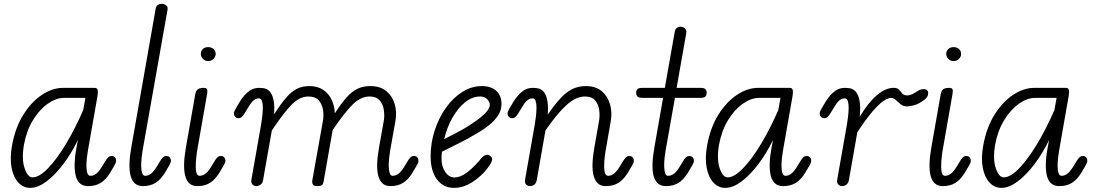

<svg xmlns="http://www.w3.org/2000/svg" viewBox="-20 -948 5580 978"><path d="M133.5 9Q99.5 9 74.2 -17.2Q49 -43.5 39.2 -92.2Q29.5 -141 41.5 -208Q58 -298.5 99 -364Q140 -429.5 193.8 -465Q247.5 -500.5 302 -500.5H462.5Q475 -500.5 477.5 -489.2Q480 -478 476.5 -458.5L428 -182Q425 -165.5 422.5 -143.5Q420 -121.5 420.2 -100.8Q420.5 -80 425 -66.2Q429.5 -52.5 440.5 -52.5Q457.5 -52.5 472.2 -65Q487 -77.5 504 -106.5L512.5 -120.5Q523 -138.5 530.8 -146Q538.5 -153.5 548.5 -153.5Q558.5 -153.5 565 -147Q571.5 -140.5 571.5 -127.5Q571.5 -120 562.2 -104Q553 -88 541 -68Q519.5 -33 493 -16.5Q466.5 0 429 0Q379 0 365.8 -52.5Q352.5 -105 370 -198.5L377 -235Q343.5 -166 301.5 -110.8Q259.5 -55.5 216 -23.2Q172.5 9 133.5 9ZM145.5 -44.5Q179.5 -44.5 223.8 -90Q268 -135.5 315 -213.2Q362 -291 404 -387.5L415 -449.5H307Q266 -449.5 223.8 -420Q181.5 -390.5 148.5 -337Q115.5 -283.5 102 -211Q89.5 -136.5 105.5 -90.5Q121.5 -44.5 145.5 -44.5Z M708 0Q683 0 667.5 -13.5Q652 -27 645.2 -52.5Q638.5 -78 639.5 -114.8Q640.5 -151.5 649 -198.5L773 -904Q775.5 -918 784.2 -923.2Q793 -928.5 803.5 -928.5Q816.5 -928.5 826.2 -921Q836 -913.5 833.5 -899.5L706.5 -182Q703.5 -165.5 701.2 -143.5Q699 -121.5 699.2 -100.8Q699.5 -80 704 -66.2Q708.5 -52.5 719 -52.5Q736.5 -52.5 751.2 -65Q766 -77.5 783 -106.5L791.5 -120.5Q801.5 -138.5 809.5 -146Q817.5 -153.5 827.5 -153.5Q837.5 -153.5 844 -147Q850.5 -140.5 850.5 -127.5Q850.5 -120 841 -104Q831.5 -88 820 -68Q798.5 -33 772 -16.5Q745.5 0 708 0Z M1040.5 -637Q1024.5 -637 1013.8 -647.8Q1003 -658.5 1003 -673.5Q1003 -688 1013 -698Q1023 -708 1040.5 -708Q1056 -708 1067.2 -698.8Q1078.5 -689.5 1078.5 -673.5Q1078.5 -658.5 1067.5 -647.8Q1056.5 -637 1040.5 -637ZM985.5 0Q961 0 945.8 -13Q930.5 -26 923.8 -51Q917 -76 917.8 -112Q918.5 -148 926.5 -194L974.5 -467Q976.5 -479 981.2 -486.5Q986 -494 994.8 -497.2Q1003.5 -500.5 1016.5 -500.5Q1031 -500.5 1034.5 -493.8Q1038 -487 1035 -470L983.5 -176Q980 -153 977.8 -124Q975.5 -95 979.2 -73.8Q983 -52.5 996.5 -52.5Q1014 -52.5 1028.8 -65Q1043.5 -77.5 1060.5 -106.5L1069 -120.5Q1079 -138.5 1087 -146Q1095 -153.5 1105 -153.5Q1115 -153.5 1121.5 -147Q1128 -140.5 1128 -127.5Q1128 -120 1118.5 -104Q1109 -88 1097.5 -68Q1076 -33 1049.5 -16.5Q1023 0 985.5 0Z M1285 0Q1274 0 1266 -8.2Q1258 -16.5 1260.5 -32.5L1310.5 -316.5Q1313.5 -333.5 1316 -355.8Q1318.5 -378 1318.8 -398.8Q1319 -419.5 1314.5 -433.2Q1310 -447 1299.5 -447Q1282.5 -447 1269.2 -434.5Q1256 -422 1239.5 -393L1231 -379Q1220.5 -361 1212.8 -353.5Q1205 -346 1195 -346Q1185 -346 1178.2 -352.5Q1171.5 -359 1171.5 -371.5Q1171.5 -379 1181 -395.2Q1190.5 -411.5 1202.5 -431.5Q1224.5 -467 1251.8 -486Q1279 -505 1321.5 -499Q1344.5 -495.5 1357.2 -478Q1370 -460.5 1374.5 -432Q1379 -403.5 1376 -366Q1410 -418 1436.8 -449.5Q1463.5 -481 1491.5 -495.2Q1519.5 -509.5 1555.5 -509.5Q1598 -509.5 1626.5 -490.2Q1655 -471 1669.8 -439.2Q1684.5 -407.5 1685.5 -370.5Q1717.5 -420.5 1744.5 -451Q1771.5 -481.5 1800.2 -495.5Q1829 -509.5 1866 -509.5Q1916.5 -509.5 1947.8 -483.8Q1979 -458 1990.8 -417Q2002.5 -376 1994 -330.5L1967.5 -182Q1964.5 -165.5 1962.2 -143.5Q1960 -121.5 1960.2 -100.8Q1960.5 -80 1965 -66.2Q1969.5 -52.5 1980 -52.5Q1997.5 -52.5 2012.2 -65Q2027 -77.5 2044 -106.5L2052.5 -120.5Q2062.5 -138.5 2070.5 -146Q2078.5 -153.5 2088.5 -153.5Q2098.5 -153.5 2105 -147Q2111.5 -140.5 2111.5 -127.5Q2111.5 -120 2102 -104Q2092.5 -88 2081 -68Q2059.5 -33 2033 -16.5Q2006.5 0 1969 0Q1944 0 1928.8 -13.5Q1913.5 -27 1906.8 -52.5Q1900 -78 1901.2 -114.8Q1902.5 -151.5 1911 -198.5L1935 -333Q1939.5 -359 1935.2 -387.8Q1931 -416.5 1914 -436.5Q1897 -456.5 1862 -456.5Q1817.5 -456.5 1775.5 -414.8Q1733.5 -373 1674.5 -285.5L1628.5 -24.5Q1628 -18.5 1623.5 -9.2Q1619 0 1595.5 0Q1577 0 1573 -9.2Q1569 -18.5 1570.5 -27.5L1625 -333Q1629.5 -359 1625.5 -387.5Q1621.5 -416 1604 -436.2Q1586.5 -456.5 1551 -456.5Q1506 -456.5 1464.8 -414.2Q1423.5 -372 1364.5 -283L1320.5 -33Q1318 -16 1308 -8Q1298 0 1285 0Z M2293.5 9Q2237.5 9 2205.5 -34.5Q2173.5 -78 2173.5 -151Q2173.5 -221 2194.8 -285.5Q2216 -350 2252.5 -400.5Q2289 -451 2335.8 -480.2Q2382.5 -509.5 2434 -509.5Q2481 -509.5 2507.8 -485.5Q2534.5 -461.5 2534.5 -418.5Q2534.5 -387 2517.5 -360.8Q2500.5 -334.5 2474.5 -313.2Q2448.5 -292 2420.8 -275.5Q2393 -259 2371 -246.5Q2341.5 -230 2300.2 -209.8Q2259 -189.5 2231 -175Q2230 -166 2229.5 -156.8Q2229 -147.5 2229 -138Q2229 -100 2248 -72Q2267 -44 2295 -44Q2324.5 -44 2357.2 -68.5Q2390 -93 2420.5 -128.5Q2440 -154 2453.2 -158Q2466.5 -162 2476 -154.5Q2483 -150 2485.8 -143.2Q2488.5 -136.5 2484.2 -124.8Q2480 -113 2465 -93.5Q2431.5 -49 2385.2 -20Q2339 9 2293.5 9ZM2242.5 -239Q2264 -250.5 2289.5 -263.5Q2315 -276.5 2337.5 -289Q2373 -310 2404.5 -332.2Q2436 -354.5 2455.5 -375.5Q2475 -396.5 2475 -414Q2475 -428 2462 -442.2Q2449 -456.5 2425.5 -456.5Q2385 -456.5 2348.2 -426.5Q2311.5 -396.5 2283.8 -347Q2256 -297.5 2242.5 -239Z M2679 0Q2668 0 2660 -8.2Q2652 -16.5 2654.5 -32.5L2704.5 -316.5Q2707.5 -333.5 2710 -355.8Q2712.5 -378 2712.8 -398.8Q2713 -419.5 2708.5 -433.2Q2704 -447 2693.5 -447Q2676.5 -447 2663.2 -434.5Q2650 -422 2633.5 -393L2625 -379Q2614.5 -361 2606.8 -353.5Q2599 -346 2589 -346Q2579 -346 2572.2 -352.5Q2565.5 -359 2565.5 -371.5Q2565.5 -379 2575 -395.2Q2584.5 -411.5 2596.5 -431.5Q2618.5 -467 2645.8 -486Q2673 -505 2715.5 -499Q2738.5 -495.5 2751.5 -477.8Q2764.5 -460 2768.8 -430.8Q2773 -401.5 2770 -363.5Q2822 -441.5 2865.2 -475.5Q2908.5 -509.5 2964 -509.5Q3014 -509.5 3044.8 -483.8Q3075.5 -458 3087.2 -417Q3099 -376 3091 -330.5L3064.5 -178Q3060.5 -155.5 3058.2 -126Q3056 -96.5 3059.8 -74.5Q3063.5 -52.5 3077.5 -52.5Q3094.5 -52.5 3109.2 -65Q3124 -77.5 3141 -106.5L3149.5 -120.5Q3160 -138.5 3167.8 -146Q3175.5 -153.5 3185.5 -153.5Q3195.5 -153.5 3202 -147Q3208.5 -140.5 3208.5 -127.5Q3208.5 -120 3199.2 -104Q3190 -88 3178 -68Q3156.5 -33 3130 -16.5Q3103.5 0 3066 0Q3041 0 3025.8 -13.5Q3010.5 -27 3003.8 -52.8Q2997 -78.5 2998.2 -115.5Q2999.5 -152.5 3008 -199.5L3031.5 -333Q3036 -359 3032.2 -387.5Q3028.5 -416 3011.8 -436.2Q2995 -456.5 2959.5 -456.5Q2914.5 -456.5 2867 -414.2Q2819.5 -372 2758.5 -283.5L2714.5 -33Q2712 -16 2702 -8Q2692 0 2679 0Z M3372 0Q3347 0 3331.5 -13.5Q3316 -27 3309.2 -52.5Q3302.5 -78 3303.8 -114.8Q3305 -151.5 3313.5 -198.5L3357.5 -449.5H3252Q3234 -449.5 3227.2 -456.5Q3220.5 -463.5 3220.5 -475.5Q3220.5 -487 3226.8 -493.8Q3233 -500.5 3251.5 -500.5H3366.5L3417 -786.5Q3419.5 -799.5 3427.8 -805.8Q3436 -812 3446 -812Q3455.5 -812 3462.8 -808Q3470 -804 3473.8 -796.5Q3477.5 -789 3475.5 -778.5L3426.5 -500.5H3548.5Q3567 -500.5 3573.2 -493.8Q3579.5 -487 3579.5 -475.5Q3579.5 -463.5 3573.2 -456.5Q3567 -449.5 3548.5 -449.5H3418L3370.5 -182Q3367.5 -165.5 3365.2 -143.5Q3363 -121.5 3363.2 -100.8Q3363.5 -80 3368 -66.2Q3372.5 -52.5 3383 -52.5Q3400.5 -52.5 3415.2 -65Q3430 -77.5 3447 -106.5L3455.5 -120.5Q3465.5 -138.5 3473.5 -146Q3481.5 -153.5 3491.5 -153.5Q3501.5 -153.5 3508 -147Q3514.5 -140.5 3514.5 -127.5Q3514.5 -120 3505 -104Q3495.5 -88 3484 -68Q3462.5 -33 3436 -16.5Q3409.5 0 3372 0Z M3674 9Q3640 9 3614.8 -17.2Q3589.5 -43.5 3579.8 -92.2Q3570 -141 3582 -208Q3598.5 -298.5 3639.5 -364Q3680.5 -429.5 3734.2 -465Q3788 -500.5 3842.5 -500.5H4003Q4015.5 -500.5 4018 -489.2Q4020.5 -478 4017 -458.5L3968.5 -182Q3965.5 -165.5 3963 -143.5Q3960.5 -121.5 3960.8 -100.8Q3961 -80 3965.5 -66.2Q3970 -52.5 3981 -52.5Q3998 -52.5 4012.8 -65Q4027.5 -77.5 4044.5 -106.5L4053 -120.5Q4063.5 -138.5 4071.2 -146Q4079 -153.5 4089 -153.5Q4099 -153.5 4105.5 -147Q4112 -140.5 4112 -127.5Q4112 -120 4102.8 -104Q4093.5 -88 4081.5 -68Q4060 -33 4033.5 -16.5Q4007 0 3969.5 0Q3919.5 0 3906.2 -52.5Q3893 -105 3910.5 -198.5L3917.5 -235Q3884 -166 3842 -110.8Q3800 -55.5 3756.5 -23.2Q3713 9 3674 9ZM3686 -44.5Q3720 -44.5 3764.2 -90Q3808.5 -135.5 3855.5 -213.2Q3902.5 -291 3944.5 -387.5L3955.5 -449.5H3847.5Q3806.5 -449.5 3764.2 -420Q3722 -390.5 3689 -337Q3656 -283.5 3642.5 -211Q3630 -136.5 3646 -90.5Q3662 -44.5 3686 -44.5Z M4269 0Q4258 0 4250 -8.2Q4242 -16.5 4244.5 -32.5L4294.5 -316.5Q4297.5 -333.5 4300 -355.8Q4302.5 -378 4302.8 -398.8Q4303 -419.5 4298.5 -433.2Q4294 -447 4283.5 -447Q4266.5 -447 4253.2 -434.5Q4240 -422 4223.5 -393L4215 -379Q4204.5 -361 4196.8 -353.5Q4189 -346 4179 -346Q4169 -346 4162.2 -352.5Q4155.5 -359 4155.5 -371.5Q4155.5 -379 4165 -395.2Q4174.5 -411.5 4186.5 -431.5Q4208.5 -467 4235.8 -486Q4263 -505 4305.5 -499Q4329.5 -495.5 4342.8 -476.2Q4356 -457 4359.8 -425.2Q4363.5 -393.5 4359 -352.5Q4401.5 -424.5 4446 -462.5Q4490.5 -500.5 4531.5 -500.5Q4551.5 -500.5 4559.8 -491Q4568 -481.5 4575.8 -471.8Q4583.5 -462 4602 -462Q4614.5 -462 4629 -469.5Q4643.5 -477 4651 -482.5Q4664.5 -491.5 4677.5 -493.5Q4690.5 -495.5 4699.2 -490.5Q4708 -485.5 4708 -473.5Q4708 -463.5 4703.2 -455.5Q4698.5 -447.5 4690 -440.8Q4681.5 -434 4670 -427Q4651.5 -415.5 4631.8 -410.8Q4612 -406 4600.5 -406Q4581 -406 4567.5 -417Q4554 -428 4542.8 -438.8Q4531.5 -449.5 4519 -449.5Q4505.5 -449.5 4483.2 -435.8Q4461 -422 4427.8 -384.2Q4394.5 -346.5 4347 -274.5L4304.5 -33Q4302 -16 4292 -8Q4282 0 4269 0Z M4837.5 -637Q4821.5 -637 4810.8 -647.8Q4800 -658.5 4800 -673.5Q4800 -688 4810 -698Q4820 -708 4837.5 -708Q4853 -708 4864.2 -698.8Q4875.5 -689.5 4875.5 -673.5Q4875.5 -658.5 4864.5 -647.8Q4853.5 -637 4837.5 -637ZM4782.5 0Q4758 0 4742.8 -13Q4727.5 -26 4720.8 -51Q4714 -76 4714.8 -112Q4715.5 -148 4723.5 -194L4771.5 -467Q4773.5 -479 4778.2 -486.5Q4783 -494 4791.8 -497.2Q4800.5 -500.5 4813.5 -500.5Q4828 -500.5 4831.5 -493.8Q4835 -487 4832 -470L4780.5 -176Q4777 -153 4774.8 -124Q4772.5 -95 4776.2 -73.8Q4780 -52.5 4793.5 -52.5Q4811 -52.5 4825.8 -65Q4840.5 -77.5 4857.5 -106.5L4866 -120.5Q4876 -138.5 4884 -146Q4892 -153.5 4902 -153.5Q4912 -153.5 4918.5 -147Q4925 -140.5 4925 -127.5Q4925 -120 4915.5 -104Q4906 -88 4894.5 -68Q4873 -33 4846.5 -16.5Q4820 0 4782.5 0Z M5080.5 9Q5046.5 9 5021.2 -17.2Q4996 -43.5 4986.2 -92.2Q4976.5 -141 4988.5 -208Q5005 -298.5 5046 -364Q5087 -429.5 5140.8 -465Q5194.5 -500.5 5249 -500.5H5409.5Q5422 -500.5 5424.5 -489.2Q5427 -478 5423.5 -458.5L5375 -182Q5372 -165.5 5369.5 -143.5Q5367 -121.5 5367.2 -100.8Q5367.5 -80 5372 -66.2Q5376.5 -52.5 5387.5 -52.5Q5404.5 -52.5 5419.2 -65Q5434 -77.5 5451 -106.5L5459.5 -120.5Q5470 -138.5 5477.8 -146Q5485.5 -153.5 5495.5 -153.5Q5505.5 -153.5 5512 -147Q5518.5 -140.5 5518.5 -127.5Q5518.5 -120 5509.2 -104Q5500 -88 5488 -68Q5466.5 -33 5440 -16.5Q5413.5 0 5376 0Q5326 0 5312.8 -52.5Q5299.5 -105 5317 -198.5L5324 -235Q5290.5 -166 5248.5 -110.8Q5206.5 -55.5 5163 -23.2Q5119.5 9 5080.5 9ZM5092.5 -44.5Q5126.5 -44.5 5170.8 -90Q5215 -135.5 5262 -213.2Q5309 -291 5351 -387.5L5362 -449.5H5254Q5213 -449.5 5170.8 -420Q5128.5 -390.5 5095.5 -337Q5062.5 -283.5 5049 -211Q5036.5 -136.5 5052.5 -90.5Q5068.5 -44.5 5092.5 -44.5Z"/></svg>

Font: Edu AU VIC WA NT Pre
Style: Regular
Weight: 400
Designer: Tina and Corey Anderson, Eben Sorkin, Mirko Velimirovic
Foundry: Google for Education
Version: Version 1.001